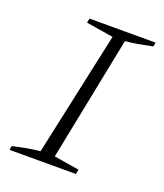

<svg xmlns="http://www.w3.org/2000/svg" viewBox="-103 -589 564 660"><g transform="rotate(20 178.5 -259.0)"><path d="M8 0 11 -15Q38 -21 62.5 -25.5Q87 -30 110 -32L208 -486L109 -502L112 -518H354L351 -503Q320 -497 299 -493Q278 -489 253 -487L162 -32L254 -17L251 0Z"/></g></svg>

Font: Piazzolla SC ExtraLight
Style: Italic
Weight: 200
Italic angle: -11.3°
Designer: Juan Pablo del Peral
Foundry: Huerta Tipografica
Version: Version 1.330